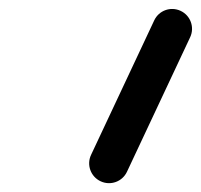

<svg xmlns="http://www.w3.org/2000/svg" viewBox="-20 -625 455 435"><path d="M389.2 -600.4C366.7 -611 339.9 -601.3 329.4 -578.8C281.7 -477.3 234 -375.7 186.3 -274.1C175.7 -251.6 185.4 -224.8 207.9 -214.3C230.4 -203.7 257.2 -213.4 267.7 -235.9C315.4 -337.4 363.1 -439 410.8 -540.6C421.4 -563.1 411.7 -589.9 389.2 -600.4Z"/></svg>

Font: FRB American Cursive Guidelines Black
Style: Bold Italic
Weight: 900
Italic angle: -25°
Version: Version 2.0;Modular Font Editor K font №1